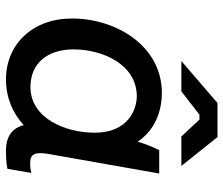

<svg xmlns="http://www.w3.org/2000/svg" viewBox="-74 -686 766 659"><g transform="rotate(90 309.5 -357.0)"><path d="M498 6C520 6 540 5 560 1L574 -81C562 -78 552 -77 539 -77C509 -77 500 -94 510 -146L576 -520H496C484 -497 474 -471 467 -446C432 -498 373 -529 299 -529C140 -529 44 -375 44 -220C44 -86 132 6 253 6C315 6 369 -17 410 -55C420 -16 448 6 498 6ZM311 -443C353 -443 436 -416 436 -298C436 -199 387 -78 279 -78C199 -78 150 -135 150 -226C150 -326 202 -443 311 -443ZM550 -596 451 -720H334L190 -596H294L374 -658H391L449 -596Z"/></g></svg>

Font: Fixel Text 20240404 Medium
Style: Italic
Weight: 500
Width: 4
Italic angle: -10°
Designer: AlfaBravo + MacPaw
Foundry: Kyrylo Tkachov, Marchela Mozhyna, Serhii Makarenko, Maria Weinstein, Zakhar Kryvoshyya
Version: Version 1.211;Glyphs 3.2 (3225)